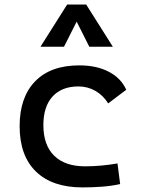

<svg xmlns="http://www.w3.org/2000/svg" viewBox="-20 -815 626 845"><path d="M342.8 9.8Q210.4 9.8 138.4 -59.8Q66.4 -129.4 66.4 -259.8Q66.4 -386.7 134.5 -457Q202.6 -527.3 329.1 -527.3Q404.8 -527.3 458.7 -499.3Q512.7 -471.2 535.6 -419.9L456.1 -359.9Q434.1 -395.5 399.9 -415Q365.7 -434.6 325.2 -434.6Q252 -434.6 211.4 -390.4Q170.9 -346.2 170.9 -264.6Q170.9 -176.3 218.5 -129.6Q266.1 -83 354.5 -83Q390.6 -83 426.8 -86.4Q462.9 -89.8 497.1 -95.7L508.8 -4.9Q468.8 3.9 426 6.8Q383.3 9.8 342.8 9.8ZM158.2 -609.4 275.4 -794.9H359.4L476.6 -609.4H373L312.5 -729.5H322.3L261.7 -609.4Z"/></svg>

Font: Cascadia Code
Style: Regular
Weight: 400
Monospace: yes
Designer: Aaron Bell
Foundry: Saja Typeworks
Version: Version 2106.017